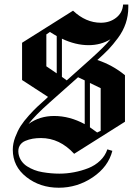

<svg xmlns="http://www.w3.org/2000/svg" viewBox="-20 -688 598 863"><path d="M79.2 -495.8 308.3 -640Q365.8 -585.8 433.3 -585.8Q473.3 -585.8 502.1 -608.3Q530.8 -630.8 533.3 -667.5H545.8H548.3H556.7V-655.8Q556.7 -617.5 545 -582.9Q533.3 -548.3 510.4 -517.5Q487.5 -486.7 467.9 -466.2Q448.3 -445.8 417.5 -418.3Q485.8 -395.8 541.7 -350V-140.8L313.3 3.3Q248.3 -67.5 164.2 -67.5Q144.2 -67.5 127.1 -64.6Q110 -61.7 93.3 -54.6Q76.7 -47.5 68.3 -32.9Q60 -18.3 63.3 3.3Q66.7 21.7 76.7 35.8Q86.7 50 101.7 59.6Q116.7 69.2 133.8 75.8Q150.8 82.5 170.8 85.8Q190.8 89.2 209.2 90.8Q227.5 92.5 246.7 92.5Q280 92.5 312.9 86.2Q345.8 80 376.7 67.9Q407.5 55.8 430.4 33.8Q453.3 11.7 462.5 -16.7L485 -10Q466.7 61.7 397.1 108.8Q327.5 155.8 244.2 155.8Q160 155.8 98.8 107.9Q37.5 60 37.5 -15Q37.5 -42.5 48.3 -71.2Q59.2 -100 72.9 -121.7Q86.7 -143.3 110.4 -169.6Q134.2 -195.8 149.2 -209.6Q164.2 -223.3 188.3 -245L195.8 -252.5L79.2 -328.3ZM360.8 -130V-326.7L330.8 -340.8L204.2 -228.3Q137.5 -169.2 108.3 -130.8Q157.5 -166.7 223.3 -166.7Q293.3 -166.7 360.8 -130ZM384.2 -115.8Q400 -105 416.7 -92.5L432.5 -100V-291.7L384.2 -315ZM235 -525.8Q220.8 -534.2 204.2 -544.2L188.3 -533.3V-390L235 -358.3ZM258.3 -514.2V-342.5L280 -326.7L382.5 -418.3Q450.8 -479.2 476.7 -511.7Q433.3 -485 378.3 -485Q319.2 -485 258.3 -514.2Z"/></svg>

Font: Chomsky
Style: Regular
Weight: 400
Version: Version 2.3